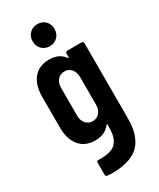

<svg xmlns="http://www.w3.org/2000/svg" viewBox="-231 -794 885 1071"><g transform="rotate(-30 211.5 -258.5)"><path d="M209 -581.1Q178.2 -581.1 158.2 -601.1Q138.2 -621.1 138.2 -651.9Q138.2 -683.1 158.2 -703.1Q178.2 -723.1 209 -723.1Q239.7 -723.1 259.3 -703.1Q278.8 -683.1 278.8 -651.9Q278.8 -621.1 259 -601.1Q239.3 -581.1 209 -581.1ZM268.1 -499Q268.1 -504.4 271.5 -507.8Q274.9 -511.2 279.8 -511.2H372.1Q377 -511.2 380.4 -507.8Q383.8 -504.4 383.8 -499V-19Q383.8 22 377.7 54.4Q371.6 86.9 356.2 116Q340.8 145 315.9 164.3Q291 183.6 251.5 194.8Q211.9 206.1 159.2 206.1Q137.2 206.1 126 205.1Q113.8 203.6 113.8 191.9V115.2Q113.8 102.5 127 104Q170.4 105 199 96.9Q227.5 88.9 242.4 70.1Q257.3 51.3 262.7 28.1Q268.1 4.9 268.1 -29.8V-42Q268.1 -44.9 266.4 -45.4Q264.6 -45.9 262.2 -43Q230 1 167 1Q100.1 1 64.9 -42.5Q29.8 -85.9 29.8 -161.1V-356.9Q29.8 -433.6 65.4 -476.3Q101.1 -519 167 -519Q230.5 -519 262.2 -474.1Q264.6 -471.2 266.4 -472.2Q268.1 -473.1 268.1 -476.1ZM268.1 -168.9V-348.1Q268.1 -379.4 251.2 -399.2Q234.4 -418.9 207 -418.9Q179.7 -418.9 162.8 -399.2Q146 -379.4 146 -348.1V-168.9Q146 -138.2 163.1 -118.7Q180.2 -99.1 207 -99.1Q233.9 -99.1 251 -118.7Q268.1 -138.2 268.1 -168.9Z"/></g></svg>

Font: Barlow Condensed SemiBold
Style: Regular
Weight: 600
Width: 3
Designer: Jeremy Tribby
Foundry: Tribby Type
Version: Version 1.422;hotconv 1.0.109;makeotfexe 2.5.65596